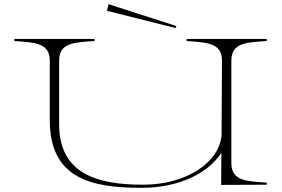

<svg xmlns="http://www.w3.org/2000/svg" viewBox="-20 -887 1355 922"><path d="M1261 -690V-700H876V-690C972 -683 1046 -682 1046 -596L1044 -239C1034 -105 872 0 667 0C442 0 264 -55 264 -291V-596C264 -684 340 -683 434 -690V-700H49V-690C145 -683 219 -682 219 -596V-310C219 -31 416 15 659 15C838 15 979 -54 1043 -153L1042 1L1261 0V-10C1167 -17 1091 -16 1091 -104V-596C1091 -684 1167 -683 1261 -690ZM494 -835 824 -752 827 -762 501 -867Z"/></svg>

Font: Sprat Extended Thin
Style: Regular
Weight: 100
Width: 9
Designer: Ethan Nakache
Foundry: Collletttivo
Version: Version 2.000;Glyphs 3.2 (3217)